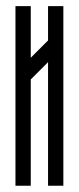

<svg xmlns="http://www.w3.org/2000/svg" viewBox="-20 -591 251 611"><path d="M181.6 0H132.9V-393.2L77.9 -338.2V0H29.2Q29.2 0 29.2 -571.4H77.9V-407.3L132.9 -462.3V-571.4H181.6Q181.6 -571.4 181.6 0Z"/></svg>

Font: Marapfhont
Style: Book
Weight: 400
Version: Version 0.15